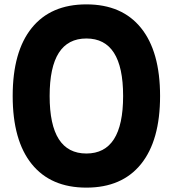

<svg xmlns="http://www.w3.org/2000/svg" viewBox="-20 -839 790 878"><path d="M375 19Q212 19 125 -89Q38 -197 38 -400Q38 -603 125 -711Q212 -819 375 -819Q538 -819 625 -711Q712 -603 712 -400Q712 -197 625 -89Q538 19 375 19ZM375 -137Q459 -137 501 -202.5Q543 -268 543 -400Q543 -532 501 -597.5Q459 -663 375 -663Q291 -663 249 -597.5Q207 -532 207 -400Q207 -268 249 -202.5Q291 -137 375 -137Z"/></svg>

Font: Martian Mono SemiExpanded SemiExpanded
Style: Bold
Weight: 700
Width: 6
Monospace: yes
Version: Version 1.000